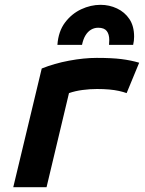

<svg xmlns="http://www.w3.org/2000/svg" viewBox="-20 -776 600 796"><path d="M35 0 153 -492Q205 -513 266.5 -524.5Q328 -536 381 -536Q444 -536 483.5 -531Q523 -526 557 -516L505 -390Q491 -395 473 -399Q455 -403 432.5 -405Q410 -407 382 -407Q353 -407 322.5 -403Q292 -399 266 -390L173 0ZM218 -590Q222 -646 249.5 -682.5Q277 -719 316.5 -737.5Q356 -756 397 -756Q433 -756 465 -741Q497 -726 516.5 -697Q536 -668 536 -624Q536 -616 535 -607Q534 -598 532 -590H432Q432 -595 432.5 -600Q433 -605 433 -610Q433 -634 422.5 -647.5Q412 -661 387 -661Q371 -661 357.5 -653Q344 -645 334.5 -629.5Q325 -614 320 -590Z"/></svg>

Font: Ubuntu Sans Mono
Style: Italic
Weight: 400
Italic angle: -13.5°
Monospace: yes
Designer: Dalton Maag Ltd
Foundry: Dalton Maag Ltd
Version: Version 1.006